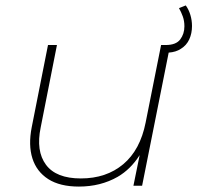

<svg xmlns="http://www.w3.org/2000/svg" viewBox="-20 -685 728 708"><path d="M271 3Q201 3 158 -24.5Q115 -52 99.5 -101Q84 -150 97 -216L157 -519H190L130 -215Q112 -128 149.5 -77.5Q187 -27 278 -27Q372 -27 434.5 -79.5Q497 -132 517 -233L574 -519H591Q629 -519 644.5 -539.5Q660 -560 660 -588Q660 -608 654 -624.5Q648 -641 640 -655L665 -665Q676 -650 682 -630Q688 -610 688 -589Q688 -562 678 -540Q668 -518 647 -505Q629 -493 602 -491L504 0H472L495 -113Q462 -61 414 -33Q351 3 271 3Z"/></svg>

Font: Montserrat Thin ExtraLight
Style: Italic
Weight: 250
Italic angle: -11.3°
Version: Version 9.000